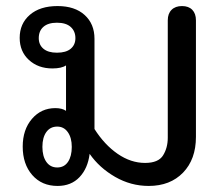

<svg xmlns="http://www.w3.org/2000/svg" viewBox="-20 -604 729 634"><path d="M55 -120Q55 -176 85.5 -211.5Q116 -247 163 -247Q185 -247 198 -238V-388Q183 -378 153 -378Q106 -378 75.5 -406Q45 -434 45 -479Q45 -526 78.5 -555Q112 -584 170 -584Q227 -584 259.5 -554.5Q292 -525 292 -476V-178Q325 -126 368.5 -96Q412 -66 459 -66Q503 -66 518.5 -91Q534 -116 534 -149V-537Q534 -559 546.5 -571.5Q559 -584 581 -584Q603 -584 615 -571.5Q627 -559 627 -537V-152Q627 -78 584.5 -34Q542 10 471 10Q412 10 360 -20Q308 -50 276 -96Q270 -48 242.5 -19Q215 10 170 10Q118 10 86.5 -26Q55 -62 55 -120ZM229 -478Q229 -501 213.5 -515Q198 -529 168 -529Q139 -529 123.5 -515.5Q108 -502 108 -478Q108 -456 123.5 -443Q139 -430 168 -430Q198 -430 213.5 -443Q229 -456 229 -478ZM217 -119Q217 -149 204 -167.5Q191 -186 169 -186Q146 -186 133 -168Q120 -150 120 -119Q120 -88 133 -69.5Q146 -51 169 -51Q192 -51 204.5 -69.5Q217 -88 217 -119Z"/></svg>

Font: Kodchasan Medium
Style: Regular
Weight: 500
Designer: Katatrad Aksorn Co.,Ltd.
Foundry: Cadson Demak Co.,Ltd.
Version: Version 1.000; ttfautohint (v1.6)